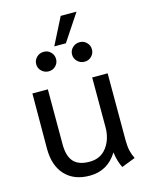

<svg xmlns="http://www.w3.org/2000/svg" viewBox="-125 -919 783 1008"><g transform="rotate(-15 266.0 -415.0)"><path d="M55 0ZM55 -185 56 -485H140V-186Q140 -122 167.5 -91.5Q195 -61 254 -61Q314 -61 347.5 -105.5Q381 -150 381 -215V-485H465V-122Q465 -88 470.5 -64Q476 -40 487 -19L412 10Q404 -5 397 -28Q390 -51 387 -76Q334 10 236 10Q151 10 103 -41.5Q55 -93 55 -185ZM305 -840H391L294 -694H231ZM115 -628Q115 -650 131 -665.5Q147 -681 170 -681Q192 -681 207.5 -665.5Q223 -650 223 -628Q223 -606 207.5 -590.5Q192 -575 170 -575Q147 -575 131 -590.5Q115 -606 115 -628ZM310 -628Q310 -650 326 -665.5Q342 -681 365 -681Q387 -681 402.5 -665.5Q418 -650 418 -628Q418 -606 402.5 -590.5Q387 -575 365 -575Q342 -575 326 -590.5Q310 -606 310 -628Z"/></g></svg>

Font: Niramit
Style: Regular
Weight: 400
Version: Version 1.000; ttfautohint (v1.6)